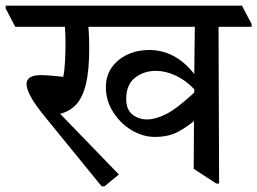

<svg xmlns="http://www.w3.org/2000/svg" viewBox="-48 -640 911 680"><path d="M322 20H312L114 -223Q77 -268 61.5 -296.5Q46 -325 46 -342Q46 -374 97 -374Q111 -374 134.5 -372Q158 -370 176 -368Q181 -393 182.5 -425.5Q184 -458 184 -482Q184 -502 183.5 -516.5Q183 -531 182 -545H6L-28 -610V-620H809L843 -555V-545H726L728 10H718L638 -42L639 -211Q597 -178 568 -166.5Q539 -155 501 -155Q458 -155 418 -179Q378 -203 352.5 -243.5Q327 -284 327 -331Q327 -372 348 -401.5Q369 -431 404 -447Q439 -463 480 -463Q573 -463 640 -378L642 -545H265Q267 -523 267.5 -501.5Q268 -480 268 -471Q268 -389 256 -341Q244 -293 221 -269Q198 -245 165 -237L373 -22ZM640 -312V-324Q611 -355 575 -372Q539 -389 504 -389Q461 -389 430 -364.5Q399 -340 399 -289Q399 -252 421 -234.5Q443 -217 473 -217Q502 -217 539.5 -235.5Q577 -254 640 -312Z"/></svg>

Font: Tiro Devanagari Marathi
Style: Regular
Weight: 400
Designer: Devanagari: John Hudson & Fiona Ross. Latin: John Hudson.
Foundry: Tiro Typeworks Ltd.
Version: Version 1.52